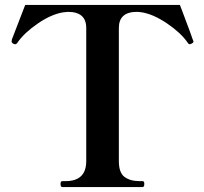

<svg xmlns="http://www.w3.org/2000/svg" viewBox="-20 -757 824 777"><path d="M232 0Q225 0 225 -13Q225 -24 232 -24H245Q329 -24 329 -105V-644Q329 -709 255 -709Q249 -709 235 -707Q187 -699 132.5 -661.5Q78 -624 51 -585Q47 -578 41 -578Q38 -578 34 -580Q27 -584 27 -589L28 -597L82 -737H708L718 -711Q758 -605 760 -597Q763 -591 763 -589Q763 -584 754 -580Q750 -578 748 -578Q743 -578 739 -585Q712 -624 657 -661.5Q602 -699 555 -707Q541 -709 534 -709Q461 -709 461 -644V-105Q461 -58 484 -41Q507 -24 545 -24H557Q564 -24 564 -13Q564 0 557 0Z"/></svg>

Font: Shippori Mincho
Style: Bold
Weight: 700
Designer: FONTDASU
Foundry: FONTDASU / Google Inc. / but / Adobe
Version: Version 3.110; ttfautohint (v1.8.3)